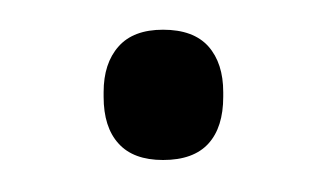

<svg xmlns="http://www.w3.org/2000/svg" viewBox="-20 -328 214 126"><path d="M87 -223Q67.5 -223 57.8 -233.8Q48 -244.5 48 -264.5V-267.5Q48 -286.5 57.8 -297.5Q67.5 -308.5 87 -308.5Q107 -308.5 116.8 -297.5Q126.5 -286.5 126.5 -267.5V-264.5Q126.5 -244.5 116.8 -233.8Q107 -223 87 -223Z"/></svg>

Font: Anek Kannada Light
Style: Regular
Weight: 300
Designer: Vaishnavi Murthy, Maithili Shingre (Kannada) & Yesha Goshar (Latin)
Foundry: Ek Type
Version: Version 1.003